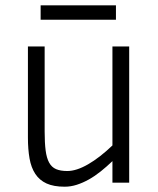

<svg xmlns="http://www.w3.org/2000/svg" viewBox="-20 -687 595 722"><path d="M402.8 0V-81.1Q381.3 -60.5 359.1 -42.7Q336.9 -24.9 314.2 -12.2Q291.5 0.5 268.8 7.8Q246.1 15.1 223.1 15.1Q181.6 15.1 155 2.9Q128.4 -9.3 112.8 -33Q97.2 -56.6 91.1 -91.1Q85 -125.5 85 -169.9V-512.2H147.9V-192.9Q147.9 -149.9 151.6 -121.3Q155.3 -92.8 164.8 -75.4Q174.3 -58.1 190.9 -51Q207.5 -43.9 232.9 -43.9Q267.6 -43.9 311.5 -69.3Q355.5 -94.7 402.8 -140.1V-512.2H465.8V0ZM132.8 -612.8V-667H416V-612.8Z"/></svg>

Font: Clear Sans Light
Style: Regular
Weight: 300
Foundry: Intel Corporation
Version: Version 1.00